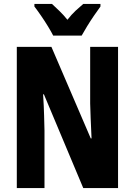

<svg xmlns="http://www.w3.org/2000/svg" viewBox="-20 -1044 682 971"><path d="M577 -93H401L202 -567H198Q202 -503 203 -460.5Q204 -418 205 -384V-93H65V-807H240L439 -344H443Q440 -407 438.5 -446Q437 -485 436 -521V-807H577ZM249 -864Q240 -882 223 -910Q206 -938 187 -965.5Q168 -993 154 -1011V-1024H243Q258 -1010 279.5 -989.5Q301 -969 321 -944Q342 -971 362.5 -990Q383 -1009 401 -1024H488V-1011Q474 -992 455.5 -965Q437 -938 420.5 -911Q404 -884 393 -864Z"/></svg>

Font: Noto Sans Kannada UI ExtraCondensed ExtraBold
Style: Regular
Weight: 800
Width: 2
Designer: Jelle Bosma - Monotype Design Team
Foundry: Monotype Imaging Inc.
Version: Version 2.005; ttfautohint (v1.8.4.7-5d5b)